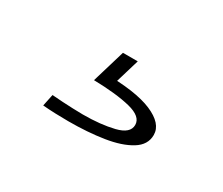

<svg xmlns="http://www.w3.org/2000/svg" viewBox="-45 -93 392 337"><g transform="rotate(30 151.0 76.0)"><path d="M107 152Q94 152 80.5 151.5Q67 151 55 150L60 126Q71 127 81.5 127.5Q92 128 102.5 128.5Q113 129 123 129Q159 129 185.5 122.5Q212 116 212 99Q212 82 184 75Q156 68 110 67L117 47Q183 47 216 61Q249 75 249 98Q249 118 229.5 130Q210 142 178 147Q146 152 107 152ZM160 0 140 67H110L130 0Z"/></g></svg>

Font: Truculenta Thin
Style: Regular
Weight: 250
Version: Version 1.002